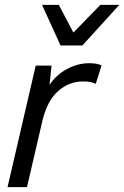

<svg xmlns="http://www.w3.org/2000/svg" viewBox="-20 -770 511 790"><path d="M11 0 127 -500H192L184 -421Q212 -463 256.5 -486.5Q301 -510 347 -510Q379 -510 398 -501L374 -425Q364 -430 351.5 -432.5Q339 -435 322 -435Q265 -435 219.5 -395.5Q174 -356 154 -271L91 0ZM229 -583 153 -750H222L282 -636L393 -750H471L319 -583Z"/></svg>

Font: Prodigy Sans
Style: Italic
Weight: 400
Italic angle: -13°
Designer: Wei Huang
Foundry: Wei Huang
Version: Version 1.003; ttfautohint (v1.8.3)